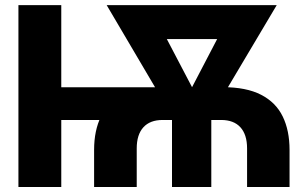

<svg xmlns="http://www.w3.org/2000/svg" viewBox="-20 -748 1231 768"><path d="M356.4 0V-148.4Q356.4 -226.1 384 -282.2Q411.6 -338.4 470.7 -368.9Q529.8 -399.4 624 -399.4H870.6Q965.3 -399.4 1024.4 -368.9Q1083.5 -338.4 1110.8 -282.2Q1138.2 -226.1 1138.2 -148.4V0H968.3V-154.3Q968.3 -209.5 941.7 -238.8Q915 -268.1 864.7 -268.1H630.4Q580.1 -268.1 553.5 -238.8Q526.9 -209.5 526.9 -154.3V0ZM53.7 0V-727.5H225.1V0ZM192.9 -268.1V-398.9H653.8V-268.1ZM668 0V-324.2H825.2V0ZM680.2 -263.2 406.7 -727.5H576.2L773.4 -351.1L763.2 -263.2ZM728 -263.2 724.6 -354 919.4 -727.5H1086.9L811 -263.2ZM529.3 -591.8V-727.5H964.4V-591.8Z"/></svg>

Font: Inter 20pt ExtraBold
Style: Regular
Weight: 800
Version: Version 4.001;git-66647c0bb